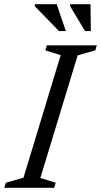

<svg xmlns="http://www.w3.org/2000/svg" viewBox="-38 -891 479 911"><path d="M250 -629.5 177 -652 184.5 -676H421.5L414 -652L330.5 -628.5L153.5 -46.5L226.5 -24L219 0H-17.5L-10 -24L73.5 -48ZM274.5 -743.5H242L127 -861.5L128 -871H231ZM393 -743.5H365.5L294.5 -862L295 -871H391.5Z"/></svg>

Font: Newsreader 16pt 16pt
Style: Italic
Weight: 400
Italic angle: -17°
Version: Version 1.003